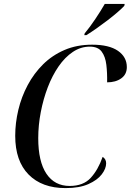

<svg xmlns="http://www.w3.org/2000/svg" viewBox="-20 -954 670 984"><path d="M316 10Q195 10 126.5 -59.5Q58 -129 58 -258Q58 -324 74 -391Q90 -458 122 -518Q154 -578 201 -624.5Q248 -671 311 -698Q374 -725 452 -725Q539 -725 584.5 -693.5Q630 -662 630 -610Q630 -573 601.5 -552.5Q573 -532 529 -532Q530 -580 525 -622Q520 -664 501 -689.5Q482 -715 440 -715Q394 -715 353.5 -688Q313 -661 280.5 -614Q248 -567 225 -507Q202 -447 189 -379.5Q176 -312 176 -246Q176 -126 218 -63.5Q260 -1 337 -1Q407 -1 445 -42.5Q483 -84 506 -150Q524 -139 524 -117Q524 -90 501.5 -60.5Q479 -31 433 -10.5Q387 10 316 10ZM414 -783Q440 -814 468.5 -856.5Q497 -899 517 -934H619L617 -924Q605 -911 582.5 -891.5Q560 -872 532 -850.5Q504 -829 475.5 -809Q447 -789 423 -774H412Z"/></svg>

Font: Noto Serif Display SemiCondensed Medium
Style: Italic
Weight: 500
Width: 4
Italic angle: -12°
Designer: Monotype Design Team
Foundry: Monotype Imaging Inc.
Version: Version 2.009